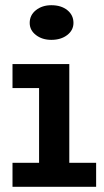

<svg xmlns="http://www.w3.org/2000/svg" viewBox="-20 -717 400 737"><path d="M130 -28V-471H246V-28ZM28 0V-92H349V0ZM28 -379V-471H217V-379ZM177 -564Q142 -564 118 -582.5Q94 -601 94 -629Q94 -659 118 -678Q142 -697 177 -697Q215 -697 238.5 -678Q262 -659 262 -629Q262 -601 238 -582.5Q214 -564 177 -564Z"/></svg>

Font: BioRhyme SemiBold
Style: Regular
Weight: 600
Designer: Aoife Mooney
Foundry: Aoife Mooney Type
Version: Version 1.600;gftools[0.9.33]